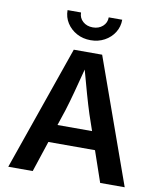

<svg xmlns="http://www.w3.org/2000/svg" viewBox="-100 -1024 927 1103"><g transform="rotate(10 364.0 -472.5)"><path d="M24.4 0 278.3 -727.5H443.8L703.6 0H560.5L498.5 -180.2H226.6L167 0ZM261.2 -285.2H462.9L431.2 -377.9Q415 -428.2 397.7 -489.3Q380.4 -550.3 359.9 -626Q340.3 -549.8 323.7 -488Q307.1 -426.3 292 -377.9ZM363.3 -797.9Q318.4 -797.9 282.2 -817.6Q246.1 -837.4 224.9 -870.6Q203.6 -903.8 203.6 -945.3H282.2Q282.2 -913.6 305.2 -893.1Q328.1 -872.6 363.3 -872.6Q397.9 -872.6 420.9 -893.1Q443.8 -913.6 443.8 -945.3H522.5Q522.5 -904.3 501.5 -870.8Q480.5 -837.4 444.3 -817.6Q408.2 -797.9 363.3 -797.9Z"/></g></svg>

Font: Inter-SemiBold
Style: Regular
Weight: 600
Designer: Rasmus Andersson
Foundry: rsms
Version: Version 4.000;git-a52131595